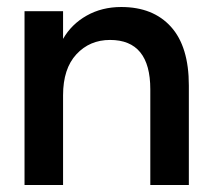

<svg xmlns="http://www.w3.org/2000/svg" viewBox="-20 -528 609 548"><path d="M50 0V-496H160V-417Q184 -459 227.5 -483.5Q271 -508 326 -508Q417 -508 468 -451.5Q519 -395 519 -284V0H409V-273Q409 -414 294 -414Q236 -414 198 -373Q160 -332 160 -256V0Z"/></svg>

Font: HostGroteskMedium
Style: Regular
Weight: 500
Designer: Doukan Karapınar based on Poppins by Indian Type Foundry, Jonny Pinhorn
Foundry: Element Type
Version: Version 1.001; ttfautohint (v1.8.4.7-5d5b)